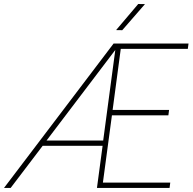

<svg xmlns="http://www.w3.org/2000/svg" viewBox="-47 -925 948 945"><path d="M787.6 0H430.2L458 -207.5H163.1L5.4 0H-27.3L512.2 -710.9H880.9L877.4 -684.6H547.4L507.3 -383.8H785.2L781.7 -357.4H503.9L459.5 -26.4H791ZM182.1 -233.4H460.9L520.5 -679.2ZM633.3 -905.3 666.5 -904.8 554.7 -776.4 524.4 -776.9Z"/></svg>

Font: Roboto Thin
Style: Italic
Weight: 250
Italic angle: -12°
Designer: Google
Version: Version 2.134; 2016